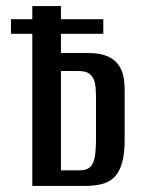

<svg xmlns="http://www.w3.org/2000/svg" viewBox="-20 -610 465 630"><path d="M86 0V-590H180V-436H272Q308 -436 334.5 -424.5Q361 -413 375 -387Q389 -361 389 -315V-152Q389 -105 380.5 -75.5Q372 -46 356 -29.5Q340 -13 316 -6.5Q292 0 260 0ZM180 -51H240Q264 -51 275.5 -61.5Q287 -72 291 -95Q295 -118 295 -155V-294Q295 -319 291.5 -337Q288 -355 276 -366Q264 -377 238 -377H180ZM16 -499V-547H319V-499Z"/></svg>

Font: Alumni Sans SemiBold
Style: Regular
Weight: 600
Designer: Robert E. Leuschke
Foundry: Robert E. Leuschke
Version: Version 1.018